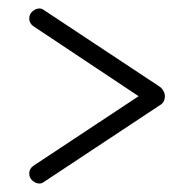

<svg xmlns="http://www.w3.org/2000/svg" viewBox="-20 -504 436 453"><path d="M369 -277Q369 -262 356 -255L84 -75Q79 -71 73 -71Q65 -71 57 -77.5Q49 -84 49 -95Q49 -106 59 -113L307 -277L59 -442Q49 -449 49 -460Q49 -471 57 -477.5Q65 -484 73 -484Q79 -484 84 -480L356 -300Q361 -297 365 -290.5Q369 -284 369 -277Z"/></svg>

Font: AkaAcidDosis
Style: Light
Weight: 300
Designer: Edgar Tolentino, Pablo Impallari, Igino Marini, Aka-Acid
Foundry: Edgar Tolentino, Pablo Impallari, Igino Marini, Aka-Acid
Version: Version 1.007